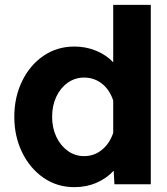

<svg xmlns="http://www.w3.org/2000/svg" viewBox="-20 -760 690 792"><path d="M287 -568Q335 -568 377 -550.5Q419 -533 447 -503V-740H602V0H452L449 -56Q421 -25 379 -6.5Q337 12 287 12Q215 12 159 -27Q103 -66 71 -132Q39 -198 39 -278Q39 -359 71 -425Q103 -491 159 -529.5Q215 -568 287 -568ZM327 -116Q369 -116 401 -142.5Q433 -169 447 -212V-345Q433 -389 401 -414.5Q369 -440 327 -440Q289 -440 259 -418.5Q229 -397 212 -360.5Q195 -324 195 -278Q195 -233 212 -196.5Q229 -160 259 -138Q289 -116 327 -116Z"/></svg>

Font: Azeret Mono Thin
Style: Bold
Weight: 700
Version: Version 1.002